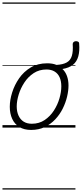

<svg xmlns="http://www.w3.org/2000/svg" viewBox="-20 -1030 660 1550"><path d="M231 19Q175 19 136.5 -4.5Q98 -28 78.5 -70.5Q59 -113 59 -168Q59 -222 78 -283Q97 -344 134.5 -398Q172 -452 228.5 -485.5Q285 -519 361 -519Q382 -519 400.5 -516Q419 -513 436 -506Q489 -509 519 -526Q549 -543 560 -579Q571 -615 567 -674Q567 -685 574.5 -691Q582 -697 592 -697.5Q602 -698 610.5 -693.5Q619 -689 619 -678Q624 -618 612 -575Q600 -532 569 -507Q538 -482 484 -473Q508 -451 520.5 -416.5Q533 -382 533 -340Q533 -298 521.5 -249.5Q510 -201 486.5 -153.5Q463 -106 426.5 -67Q390 -28 341.5 -4.5Q293 19 231 19ZM237 -31Q296 -31 340.5 -61Q385 -91 415 -137.5Q445 -184 460 -236Q475 -288 475 -333Q475 -375 461.5 -405.5Q448 -436 421 -452.5Q394 -469 355 -469Q297 -469 252.5 -440Q208 -411 177.5 -365Q147 -319 131 -267Q115 -215 115 -171Q115 -129 129.5 -97Q144 -65 171 -48Q198 -31 237 -31ZM0 490H589V500H0ZM0 -20H589V0H0ZM0 -505H589V-500H0ZM0 -1010H589V-1000H0Z"/></svg>

Font: Playwrite US Trad Guides
Style: Regular
Weight: 400
Designer: Veronika Burian, José Scaglione
Foundry: TypeTogether
Version: Version 1.003